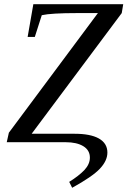

<svg xmlns="http://www.w3.org/2000/svg" viewBox="-20 -674 604 910"><path d="M12 0 22 -45 444 -612H346Q222 -612 178 -602L145 -499H111L138 -654H564L557 -612L130 -40H334Q408 -40 448 -18Q489 5 489 49Q489 88 453 126Q418 163 322 216L308 188Q353 160 380 132Q406 104 406 73Q406 38 375 19Q344 0 291 0Z"/></svg>

Font: Libra Serif Modern
Style: Italic
Weight: 400
Italic angle: -12°
Designer: Stefan Peev, Context Ltd
Foundry: Stefan Peev, Context Ltd
Version: Version 1.000